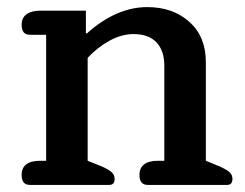

<svg xmlns="http://www.w3.org/2000/svg" viewBox="-20 -521 691 541"><path d="M41 -28Q41 -68 94 -68H110V-423H64Q41 -423 41 -451Q41 -471 55 -481Q69 -491 94 -491H222V-427H225Q308 -501 395 -501Q467 -501 513.5 -459.5Q560 -418 560 -346V-68L599 -52Q619 -43 627 -35.5Q635 -28 635 -17Q635 0 620 0H396Q373 0 373 -28Q373 -68 426 -68H443V-336Q443 -378 421 -401.5Q399 -425 356 -425Q323 -425 289 -406.5Q255 -388 227 -358V-68L267 -52Q287 -43 295 -35.5Q303 -28 303 -17Q303 0 288 0H64Q41 0 41 -28Z"/></svg>

Font: Maitree Semibold
Style: Regular
Weight: 600
Designer: CadsonDemak Team
Foundry: CadsonDemak
Version: Version 1.000